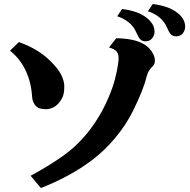

<svg xmlns="http://www.w3.org/2000/svg" viewBox="-20 -896 950 958"><path d="M742.2 -876Q781.2 -871.1 811.5 -860.6Q841.8 -850.1 865.2 -832Q881.8 -819.3 892.8 -802Q903.8 -784.7 903.8 -762.2Q903.8 -744.6 892.1 -729.7Q880.4 -714.8 859.9 -714.8Q841.3 -714.8 832 -725.3Q822.8 -735.8 813 -758.8Q800.3 -789.1 775.4 -809.3Q750.5 -829.6 717.8 -839.8ZM588.9 -851.1Q627.9 -846.2 658.4 -835.7Q689 -825.2 711.9 -807.1Q728.5 -794.4 739.7 -777.1Q751 -759.8 751 -736.8Q751 -719.7 739 -704.8Q727.1 -689.9 707 -689.9Q688.5 -689.9 679.2 -700.4Q669.9 -710.9 660.2 -733.9Q647.5 -764.2 622.3 -784.2Q597.2 -804.2 564.9 -814.9ZM560.1 -705.1Q603 -704.6 636.7 -697.8Q670.4 -690.9 695.8 -676.8Q712.9 -667.5 725.8 -653.3Q738.8 -639.2 745.8 -623.5Q752.9 -607.9 752.9 -594.2Q752.9 -586.4 750.7 -579.3Q748.5 -572.3 743.2 -566.9Q733.4 -557.6 724.9 -545.4Q716.3 -533.2 711.9 -515.1Q704.1 -481.4 685.8 -436Q667.5 -390.6 642.1 -339.8Q606.4 -269 554.2 -207Q502 -145 441.9 -99.1Q385.7 -56.2 318.6 -20Q251.5 16.1 184.1 42L132.8 -19Q170.9 -39.6 212.4 -64.5Q253.9 -89.4 293 -117.2Q332 -145 362.8 -174.8Q412.6 -222.7 452.1 -281.2Q491.7 -339.8 520 -405.8Q542.5 -458 553.5 -500.7Q564.5 -543.5 568.8 -574.2Q573.2 -600.6 571 -616.9Q568.8 -633.3 557.9 -643.1Q546.9 -652.8 523.9 -659.2ZM74.2 -686Q126 -667.5 164.3 -644Q202.6 -620.6 233.9 -588.9Q271 -552.2 285.9 -521.7Q300.8 -491.2 300.8 -464.8Q300.8 -443.8 297.9 -429.7Q294.9 -415.5 289.3 -405Q283.7 -394.5 274.9 -383.8Q259.8 -365.7 242.4 -358.4Q225.1 -351.1 210 -351.1Q193.4 -351.1 180.7 -354.5Q168 -357.9 159.2 -367.2Q151.4 -374.5 146.2 -386.7Q141.1 -398.9 140.1 -413.1Q136.2 -484.4 107.9 -544.2Q79.6 -604 29.8 -643.1Z"/></svg>

Font: BIZ UDPMincho
Style: Bold
Weight: 700
Designer: TypeBank Co., Ltd.
Foundry: Morisawa Inc.
Version: Version 1.06